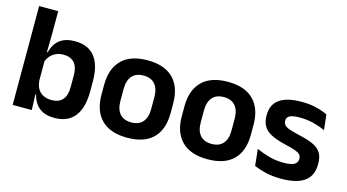

<svg xmlns="http://www.w3.org/2000/svg" viewBox="-76 -944 2238 1240"><g transform="rotate(15 1043.0 -324.0)"><path d="M336 11.5Q292 11.5 261.2 -2.8Q230.5 -17 211.8 -43Q193 -69 185 -104H148.5L181.5 -202Q183 -167 196.5 -143Q210 -119 234 -107Q258 -95 289.5 -95Q338 -95 363 -123.2Q388 -151.5 388 -208V-287.5Q388 -342.5 363 -370.5Q338 -398.5 289.5 -398.5Q261 -398.5 238.5 -387.8Q216 -377 201 -359Q186 -341 179.5 -317.5L150.5 -386.5H186.5Q194.5 -418.5 212 -444.8Q229.5 -471 260.8 -486.2Q292 -501.5 340.5 -501.5Q427 -501.5 472 -445.8Q517 -390 517 -281V-213Q517 -103 471.5 -45.8Q426 11.5 336 11.5ZM56 0V-661H183.5V-510L181 -360.5L181.5 -345V-150.5L179.5 -120L184 0Z M824.5 13.5Q710.5 13.5 651.8 -45Q593 -103.5 593 -211.5V-278Q593 -386.5 651.8 -445.2Q710.5 -504 824.5 -504Q938 -504 996.5 -445.2Q1055 -386.5 1055 -278V-211.5Q1055 -103.5 996.8 -45Q938.5 13.5 824.5 13.5ZM824.5 -89Q874.5 -89 900.8 -119Q927 -149 927 -205V-284.5Q927 -341.5 900.8 -371.8Q874.5 -402 824.5 -402Q774 -402 747.8 -371.8Q721.5 -341.5 721.5 -284.5V-205Q721.5 -149 747.8 -119Q774 -89 824.5 -89Z M1361.5 13.5Q1247.5 13.5 1188.8 -45Q1130 -103.5 1130 -211.5V-278Q1130 -386.5 1188.8 -445.2Q1247.5 -504 1361.5 -504Q1475 -504 1533.5 -445.2Q1592 -386.5 1592 -278V-211.5Q1592 -103.5 1533.8 -45Q1475.5 13.5 1361.5 13.5ZM1361.5 -89Q1411.5 -89 1437.8 -119Q1464 -149 1464 -205V-284.5Q1464 -341.5 1437.8 -371.8Q1411.5 -402 1361.5 -402Q1311 -402 1284.8 -371.8Q1258.5 -341.5 1258.5 -284.5V-205Q1258.5 -149 1284.8 -119Q1311 -89 1361.5 -89Z M1853 12Q1794 12 1748.2 0.8Q1702.5 -10.5 1670.5 -24.5L1659 -135.5Q1697 -118 1742.8 -105Q1788.5 -92 1843.5 -92Q1891.5 -92 1913 -104.2Q1934.5 -116.5 1934.5 -141V-144Q1934.5 -160.5 1924.8 -171Q1915 -181.5 1890.5 -190.2Q1866 -199 1821.5 -209Q1760 -223.5 1724.2 -242.8Q1688.5 -262 1673 -290.2Q1657.5 -318.5 1657.5 -358V-362.5Q1657.5 -432 1707 -467.2Q1756.5 -502.5 1853.5 -502.5Q1911 -502.5 1955.2 -491.2Q1999.5 -480 2029 -464.5L2040.5 -362.5Q2005.5 -379 1962 -390.2Q1918.5 -401.5 1868.5 -401.5Q1836 -401.5 1817.2 -396.2Q1798.5 -391 1790.5 -381.5Q1782.5 -372 1782.5 -358.5V-356Q1782.5 -341 1791.2 -330Q1800 -319 1823.5 -310.2Q1847 -301.5 1889.5 -291.5Q1951.5 -278.5 1989 -261Q2026.5 -243.5 2043.5 -216.2Q2060.5 -189 2060.5 -145V-139Q2060.5 -63 2009 -25.5Q1957.5 12 1853 12Z"/></g></svg>

Font: Anek Gurmukhi Medium SemiBold
Style: Regular
Weight: 600
Version: Version 1.003